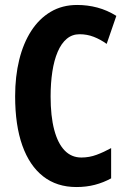

<svg xmlns="http://www.w3.org/2000/svg" viewBox="-20 -744 512 774"><path d="M301 -606Q271 -606 249 -587.5Q227 -569 212.5 -535Q198 -501 191 -455Q184 -409 184 -355Q184 -276 198.5 -221Q213 -166 240.5 -137.5Q268 -109 308 -109Q340 -109 369.5 -120Q399 -131 428 -147V-25Q397 -8 362.5 1Q328 10 288 10Q209 10 154 -33Q99 -76 70 -157.5Q41 -239 41 -356Q41 -436 57.5 -503Q74 -570 106 -619.5Q138 -669 184.5 -696.5Q231 -724 291 -724Q333 -724 372.5 -713.5Q412 -703 449 -680L410 -567Q385 -585 358 -595.5Q331 -606 301 -606Z"/></svg>

Font: Noto Sans Display ExtraCondensed
Style: Bold
Weight: 700
Width: 2
Designer: Monotype Design Team
Foundry: Monotype Imaging Inc.
Version: Version 2.003